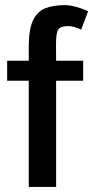

<svg xmlns="http://www.w3.org/2000/svg" viewBox="-20 -740 369 760"><path d="M93.8 0V-420.4H8.3V-499.5H93.8V-553.7Q93.8 -625 111.1 -660.4Q128.4 -695.8 160.6 -707.8Q192.9 -719.7 236.8 -719.7Q257.3 -719.7 284.7 -711.9Q312 -704.1 328.6 -694.8L301.3 -622.6Q289.1 -628.9 275.1 -632.8Q261.2 -636.7 250 -636.7Q218.8 -636.7 210 -622.3Q201.2 -607.9 201.7 -558.1L202.1 -499.5H309.1V-420.4H202.1V0Z"/></svg>

Font: Pontano Sans
Style: Bold
Weight: 700
Designer: Vernon Adams
Foundry: Vernon Adams
Version: Version 2.001